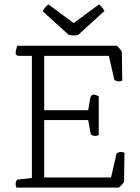

<svg xmlns="http://www.w3.org/2000/svg" viewBox="-20 -853 636 873"><path d="M520 0H55Q51 -6 51 -16Q51 -27 58 -36L125 -44V-599H67Q51 -599 51 -613Q51 -620 56 -637L58 -645H510Q524 -634 534 -619L536 -487Q530 -483 520 -483Q509 -483 500 -490L475 -599H181V-352H381L390 -405Q393 -423 407 -423Q411 -423 423 -418L429 -415V-239Q423 -235 413 -235Q402 -235 393 -242L381 -307H181V-46H485L510 -155Q519 -162 530 -162Q540 -162 546 -158L544 -26Q534 -11 520 0ZM455 -803 335 -694Q331 -693 325 -692.5Q319 -692 314 -692Q309 -692 303 -692.5Q297 -693 293 -694L174 -802Q181 -817 200 -833L315 -748L430 -833Q448 -818 455 -803Z"/></svg>

Font: Scope One
Style: Regular
Weight: 400
Designer: Dalton Maag Ltd
Foundry: Dalton Maag Ltd
Version: Version 1.001; ttfautohint (v1.4.1) -l 11 -r 50 -G 50 -x 14 